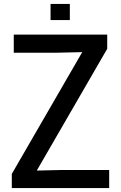

<svg xmlns="http://www.w3.org/2000/svg" viewBox="-20 -956 615 976"><path d="M335 -854H237V-936H335ZM398 -691 266 -688H50V-780H525V-708L167 -89L299 -92H535V0H40V-72Z"/></svg>

Font: Coupeur_Texte
Style: Regular
Weight: 400
Designer: Léa Rolland
Version: Version 1.000;PS 001.000;hotconv 1.0.88;makeotf.lib2.5.64775